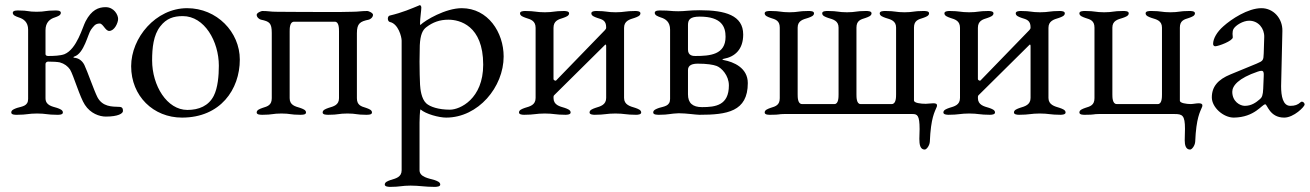

<svg xmlns="http://www.w3.org/2000/svg" viewBox="-20 -446 5124 751"><path d="M90 -330V-59C90 -31 67 -30 47 -24C36 -20 24 -16 24 -6C24 4 42 3 47 3C86 3 90 -2 125 -2C160 -2 164 3 203 3C208 3 226 4 226 -6C226 -16 214 -20 203 -24C183 -30 158 -34 158 -62V-196C158 -201 163 -205 168 -205C188 -205 204 -204 214 -202C232 -197 245 -187 254 -174C267 -153 293 -64 312 -36C334 -2 369 10 394 10C442 10 461 -2 461 -12C461 -22 458 -28 446 -28C418 -29 381 -28 361 -66C347 -94 322 -167 310 -192C301 -210 286 -219 271 -220C267 -220 265 -223 271 -225C309 -237 324 -314 336 -330C346 -343 352 -354 370 -354C383 -354 392 -325 407 -325C428 -325 442 -357 442 -372C442 -388 426 -418 393 -418C365 -418 338 -407 315 -363C303 -341 281 -254 232 -234C216 -228 190 -227 169 -227C164 -227 158 -228 158 -235V-328C158 -358 175 -372 195 -378C206 -382 218 -386 218 -396C218 -406 200 -405 195 -405C156 -405 158 -400 123 -400C88 -400 92 -405 53 -405C48 -405 30 -406 30 -396C30 -386 42 -382 53 -378C73 -372 90 -359 90 -330Z M712 -414C589 -414 493 -298 493 -187C493 -70 580 14 692 14C842 14 918 -96 918 -213C918 -321 828 -414 712 -414ZM695 -383C780 -383 836 -284 836 -189C836 -150 832 -102 816 -71C796 -32 758 -16 713 -16C633 -16 575 -111 575 -210C575 -258 580 -309 607 -343C631 -374 659 -383 695 -383Z M1290 -361C1306 -361 1306 -334 1306 -323V-62C1306 -35 1285 -30 1265 -24C1254 -20 1242 -16 1242 -6C1242 3 1257 3 1265 3C1304 3 1304 -2 1339 -2C1374 -2 1373 3 1412 3C1421 3 1435 3 1435 -6C1435 -16 1423 -20 1412 -24C1392 -30 1376 -35 1376 -62V-316C1376 -355 1389 -362 1422 -369C1428 -370 1439 -378 1439 -388C1439 -396 1421 -403 1417 -403C1392 -403 1382 -400 1359 -400C1337 -399 1297 -399 1253 -399C1164 -399 1062 -400 1060 -400C1037 -400 1031 -403 1006 -403C1002 -403 984 -396 984 -388C984 -378 995 -370 1001 -369C1034 -362 1043 -356 1043 -317V-62C1043 -35 1027 -30 1007 -24C996 -20 984 -16 984 -6C984 3 999 3 1007 3C1046 3 1046 -2 1081 -2C1116 -2 1115 3 1154 3C1163 3 1177 3 1177 -6C1177 -16 1165 -20 1154 -24C1134 -30 1113 -35 1113 -62V-323C1113 -334 1113 -361 1130 -361Z M1740 -17C1696 -17 1662 -28 1647 -42C1628 -60 1624 -97 1623 -115C1622 -136 1621 -171 1621 -205C1621 -229 1622 -252 1622 -269C1624 -310 1633 -329 1648 -340C1673 -359 1700 -369 1734 -369C1777 -369 1870 -347 1870 -193C1870 -59 1779 -17 1740 -17ZM1551 220C1551 247 1528 252 1508 258C1497 262 1485 266 1485 276C1485 284 1499 285 1506 285C1545 285 1551 280 1586 280C1621 280 1641 285 1680 285C1688 285 1702 284 1702 276C1702 266 1690 262 1679 258C1659 252 1621 247 1621 220V33C1621 27 1622 -18 1625 -18C1645 0 1697 14 1725 14C1851 14 1950 -106 1950 -225C1950 -319 1889 -414 1786 -414C1723 -414 1643 -367 1624 -348C1623 -349 1623 -353 1623 -357C1623 -373 1628 -405 1628 -417C1628 -421 1625 -426 1622 -426C1621 -426 1621 -425 1620 -425C1588 -412 1555 -397 1504 -385C1500 -384 1497 -379 1497 -373C1497 -367 1500 -361 1505 -360C1538 -353 1551 -302 1551 -287Z M2351 -339C2351 -332 2349 -333 2346 -328L2155 -131C2153 -129 2145 -132 2145 -137V-337C2145 -364 2163 -370 2183 -376C2194 -380 2206 -384 2206 -394C2206 -402 2193 -403 2186 -403C2146 -403 2146 -398 2111 -398C2076 -398 2074 -403 2034 -403C2027 -403 2014 -402 2014 -394C2014 -384 2026 -380 2037 -376C2057 -370 2075 -364 2075 -337V-63C2075 -35 2053 -30 2033 -24C2022 -20 2010 -16 2010 -6C2010 2 2023 3 2030 3C2070 3 2076 -2 2111 -2C2146 -2 2152 3 2192 3C2199 3 2212 2 2212 -6C2212 -16 2200 -20 2189 -24C2169 -30 2145 -35 2145 -63C2145 -69 2145 -71 2148 -74L2347 -271C2349 -273 2351 -271 2351 -266V-63C2351 -36 2329 -30 2309 -24C2298 -20 2286 -16 2286 -6C2286 2 2299 3 2306 3C2346 3 2352 -2 2387 -2C2422 -2 2428 3 2468 3C2475 3 2488 2 2488 -6C2488 -16 2476 -20 2465 -24C2445 -30 2421 -36 2421 -63V-337C2421 -364 2442 -370 2462 -376C2473 -380 2485 -384 2485 -394C2485 -402 2473 -403 2465 -403C2425 -403 2423 -398 2388 -398C2353 -398 2353 -403 2313 -403C2305 -403 2293 -402 2293 -394C2293 -384 2305 -380 2316 -376C2336 -370 2351 -366 2351 -339Z M2710 -197C2745 -197 2770 -193 2783 -188C2802 -181 2831 -151 2831 -112C2831 -34 2779 -27 2726 -27C2689 -27 2671 -43 2671 -77V-172C2671 -192 2689 -197 2710 -197ZM2633 -402C2602 -402 2603 -405 2564 -405C2559 -405 2541 -406 2541 -396C2541 -386 2553 -382 2564 -378C2584 -372 2601 -360 2601 -330V-59C2601 -31 2578 -30 2558 -24C2547 -20 2535 -16 2535 -6C2535 3 2550 3 2558 3C2597 3 2601 -2 2635 -3C2665 -3 2702 3 2716 3C2823 3 2905 -9 2905 -121C2905 -181 2849 -204 2811 -211C2803 -213 2805 -215 2811 -216C2855 -224 2887 -253 2887 -311C2887 -386 2817 -406 2717 -406C2676 -406 2660 -402 2633 -402ZM2700 -227C2692 -227 2671 -227 2671 -252V-348C2671 -369 2679 -381 2717 -381C2803 -381 2818 -341 2818 -302C2818 -232 2757 -227 2700 -227Z M3549 0C3568 0 3577 5 3577 59C3577 69 3576 83 3576 97C3576 119 3579 139 3597 139C3604 139 3616 124 3617 108C3621 14 3636 -8 3644 -28C3645 -30 3645 -32 3645 -34C3645 -41 3638 -42 3630 -42C3621 -42 3609 -40 3601 -40C3582 -40 3555 -43 3555 -53V-338C3555 -365 3571 -370 3591 -376C3602 -380 3614 -384 3614 -394C3614 -403 3600 -403 3591 -403C3552 -403 3553 -398 3518 -398C3483 -398 3483 -403 3444 -403C3436 -403 3421 -403 3421 -394C3421 -384 3433 -380 3444 -376C3464 -370 3485 -365 3485 -338V-77C3485 -66 3485 -39 3468 -39H3346C3330 -39 3330 -66 3330 -77V-338C3330 -365 3346 -370 3366 -376C3377 -380 3389 -384 3389 -394C3389 -403 3374 -403 3366 -403C3327 -403 3328 -398 3293 -398C3258 -398 3258 -403 3219 -403C3210 -403 3196 -403 3196 -394C3196 -384 3208 -380 3219 -376C3239 -370 3260 -365 3260 -338V-77C3260 -66 3260 -39 3244 -39H3117C3100 -39 3100 -66 3100 -77V-338C3100 -365 3121 -370 3141 -376C3152 -380 3164 -384 3164 -394C3164 -403 3150 -403 3141 -403C3102 -403 3103 -398 3068 -398C3033 -398 3033 -403 2994 -403C2986 -403 2971 -403 2971 -394C2971 -384 2983 -380 2994 -376C3014 -370 3030 -365 3030 -338V-62C3030 -35 3014 -30 2994 -24C2983 -20 2971 -16 2971 -6C2971 4 2989 3 2994 3C3033 3 3024 0 3047 0Z M4011 -339C4011 -332 4009 -333 4006 -328L3815 -131C3813 -129 3805 -132 3805 -137V-337C3805 -364 3823 -370 3843 -376C3854 -380 3866 -384 3866 -394C3866 -402 3853 -403 3846 -403C3806 -403 3806 -398 3771 -398C3736 -398 3734 -403 3694 -403C3687 -403 3674 -402 3674 -394C3674 -384 3686 -380 3697 -376C3717 -370 3735 -364 3735 -337V-63C3735 -35 3713 -30 3693 -24C3682 -20 3670 -16 3670 -6C3670 2 3683 3 3690 3C3730 3 3736 -2 3771 -2C3806 -2 3812 3 3852 3C3859 3 3872 2 3872 -6C3872 -16 3860 -20 3849 -24C3829 -30 3805 -35 3805 -63C3805 -69 3805 -71 3808 -74L4007 -271C4009 -273 4011 -271 4011 -266V-63C4011 -36 3989 -30 3969 -24C3958 -20 3946 -16 3946 -6C3946 2 3959 3 3966 3C4006 3 4012 -2 4047 -2C4082 -2 4088 3 4128 3C4135 3 4148 2 4148 -6C4148 -16 4136 -20 4125 -24C4105 -30 4081 -36 4081 -63V-337C4081 -364 4102 -370 4122 -376C4133 -380 4145 -384 4145 -394C4145 -402 4133 -403 4125 -403C4085 -403 4083 -398 4048 -398C4013 -398 4013 -403 3973 -403C3965 -403 3953 -402 3953 -394C3953 -384 3965 -380 3976 -376C3996 -370 4011 -366 4011 -339Z M4638 -39C4620 -39 4595 -43 4595 -52V-338C4595 -365 4611 -370 4631 -376C4642 -380 4654 -384 4654 -394C4654 -403 4639 -403 4631 -403C4592 -403 4593 -398 4558 -398C4523 -398 4523 -403 4484 -403C4475 -403 4461 -403 4461 -394C4461 -384 4473 -380 4484 -376C4504 -370 4525 -365 4525 -338V-77C4525 -66 4525 -39 4509 -39H4348C4331 -39 4331 -66 4331 -77V-338C4331 -365 4352 -370 4372 -376C4383 -380 4395 -384 4395 -394C4395 -403 4381 -403 4372 -403C4333 -403 4334 -398 4299 -398C4264 -398 4264 -403 4225 -403C4217 -403 4202 -403 4202 -394C4202 -384 4214 -380 4225 -376C4245 -370 4261 -365 4261 -338V-62C4261 -35 4245 -30 4225 -24C4214 -20 4202 -16 4202 -6C4202 4 4220 3 4225 3C4264 3 4255 0 4278 0H4574C4605 0 4615 5 4615 58C4615 72 4614 88 4614 103C4614 121 4618 139 4635 139C4642 139 4654 124 4655 108C4659 14 4674 -8 4682 -28C4683 -30 4683 -32 4683 -34C4683 -40 4677 -42 4669 -42C4659 -42 4646 -39 4638 -39Z M5027 -32C4998 -32 4991 -70 4991 -109L4996 -325C4997 -374 4961 -414 4914 -414C4861 -414 4796 -371 4765 -343C4740 -321 4725 -295 4725 -274C4725 -271 4727 -265 4733 -265C4746 -265 4802 -286 4802 -300C4802 -305 4801 -309 4801 -314C4801 -321 4802 -328 4805 -333C4813 -347 4842 -365 4866 -365C4902 -365 4926 -335 4925 -301L4923 -237C4922 -210 4921 -208 4895 -197L4793 -155C4744 -135 4720 -107 4720 -65C4720 -26 4765 14 4806 14C4888 13 4916 -38 4929 -38C4937 -38 4946 14 5003 14C5041 14 5083 -29 5083 -37C5083 -45 5073 -52 5067 -46C5056 -36 5045 -32 5027 -32ZM4800 -87C4800 -110 4823 -140 4900 -166C4905 -168 4911 -169 4914 -169C4922 -169 4924 -163 4923 -148L4921 -99C4920 -74 4916 -65 4909 -59C4893 -45 4875 -32 4849 -32C4830 -32 4800 -49 4800 -87Z"/></svg>

Font: EB Garamond 12
Style: Regular
Weight: 400
Version: Version 0.016+